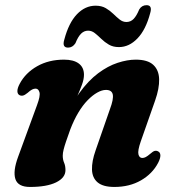

<svg xmlns="http://www.w3.org/2000/svg" viewBox="-20 -709 680 742"><path d="M56 -341Q47.5 -345 47.2 -356.5Q47 -368 56 -385Q78.5 -427.5 123.5 -453Q168.5 -478.5 227.5 -478.5Q264.5 -478.5 284.5 -463.5Q304.5 -448.5 304.5 -420Q304.5 -403 296.8 -381.8Q289 -360.5 278 -335.8Q267 -311 255.5 -282.8Q244 -254.5 237 -223.5L225 -233.5Q252.5 -303 287 -350.2Q321.5 -397.5 359.2 -425.8Q397 -454 434.5 -466.2Q472 -478.5 504.5 -478.5Q550.5 -478.5 572.2 -458.5Q594 -438.5 595 -403Q596 -367.5 579.5 -320.5L524 -162.5Q511.5 -126.5 515 -112.5Q518.5 -98.5 530 -98.5Q536.5 -98.5 543.2 -102Q550 -105.5 560.5 -114.5Q571 -124 577.8 -125.8Q584.5 -127.5 591 -124Q599.5 -120 599.8 -108.5Q600 -97 591 -79.5Q569 -37.5 524.8 -12Q480.5 13.5 422 13.5Q378.5 13.5 357.5 -4Q336.5 -21.5 335.5 -53.5Q334.5 -85.5 349.5 -128L405 -287.5Q419.5 -326 415.8 -343.8Q412 -361.5 389.5 -361.5Q374 -361.5 355.8 -351.2Q337.5 -341 318.5 -321.5Q299.5 -302 282.5 -273.5Q265.5 -245 251.5 -208.5Q242 -182 235.5 -163Q229 -144 225.8 -130.8Q222.5 -117.5 222.5 -107.5Q222.5 -92 227.8 -80Q233 -68 233 -51.5Q233 -22 196.8 -4.2Q160.5 13.5 96 13.5Q49.5 13.5 39.5 -17Q29.5 -47.5 50 -103L123 -302.5Q136.5 -338.5 132.5 -352.5Q128.5 -366.5 117.5 -366.5Q111 -366.5 104 -363Q97 -359.5 86.5 -350Q76 -341.5 69.2 -339.8Q62.5 -338 56 -341ZM439.5 -527Q417 -527 400.8 -536.5Q384.5 -546 371.5 -558.8Q358.5 -571.5 346.5 -581Q334.5 -590.5 320.5 -590.5Q305 -590.5 293.2 -578.8Q281.5 -567 271.5 -542Q260.5 -525 243 -525Q219 -525 228.5 -556Q245.5 -620.5 277.2 -653.8Q309 -687 349.5 -687Q372.5 -687 388.8 -677.5Q405 -668 417.8 -655.5Q430.5 -643 442.5 -633.5Q454.5 -624 468.5 -624Q485 -624 496.5 -636Q508 -648 518 -672.5Q528 -689 546.5 -689Q569.5 -689 560.5 -658.5Q543.5 -594 511.2 -560.5Q479 -527 439.5 -527Z"/></svg>

Font: Fraunces
Style: Bold Italic
Weight: 700
Italic angle: -16°
Version: Version 1.000;[b76b70a41]